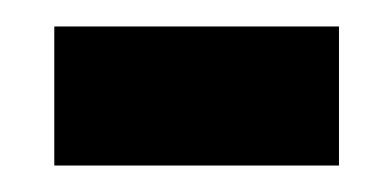

<svg xmlns="http://www.w3.org/2000/svg" viewBox="-20 -345 296 145"><path d="M21 -220H236V-325H21Z"/></svg>

Font: Noto Serif Armenian ExtraCondensed ExtraBold
Style: Regular
Weight: 800
Width: 2
Designer: Monotype Design Team
Foundry: Monotype Imaging Inc.
Version: Version 2.008